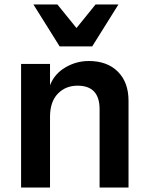

<svg xmlns="http://www.w3.org/2000/svg" viewBox="-20 -836 661 856"><path d="M74 -551H203V-456Q223 -507 271.5 -535.5Q320 -564 376 -564Q458 -564 505.5 -516.5Q553 -469 553 -387V0H424V-349Q424 -454 326 -454Q272 -454 237.5 -418Q203 -382 203 -315V0H74ZM129 -816H236L321 -711L406 -816H508L391 -629H246Z"/></svg>

Font: Application Semibold
Style: Regular
Weight: 600
Designer: Wei Huang
Foundry: Wei Huang
Version: Version 0.012